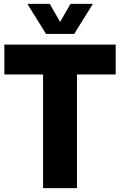

<svg xmlns="http://www.w3.org/2000/svg" viewBox="-20 -970 619 990"><path d="M202 0V-586H2.5V-740H576.5V-586H377V0ZM217.5 -795 121 -950H236.5L290 -857L343.5 -950H459L362.5 -795Z"/></svg>

Font: Encode Sans Cnd XBd
Style: Regular
Weight: 800
Width: 3
Designer: Multiple Designers
Foundry: Impallari Type
Version: Version 3.002; ttfautohint (v1.8.3) -l 8 -r 50 -G 200 -x 14 